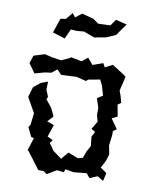

<svg xmlns="http://www.w3.org/2000/svg" viewBox="-85 -779 707 885"><g transform="rotate(10 268.5 -336.5)"><path d="M217 -632 250 -635 302 -616 310 -618 355 -626 400 -646 406 -656 438 -701 386 -714 365 -684 308 -682 283 -700 228 -715 198 -692 184 -710 158 -678 133 -674 110 -606 168 -588 189 -634ZM28 -448 59 -405 105 -418 135 -422 160 -442 181 -420 247 -423H254L299 -412L307 -420L362 -430L374 -406L388 -359L362 -343L376 -300V-266L384 -237L362 -199L381 -188L368 -164L373 -121L357 -91L346 -61L324 -55L276 -73L248 -39L207 -69L184 -102L195 -117L169 -129L188 -186L155 -198L180 -225L161 -264L134 -297L139 -310L126 -341L127 -379L95 -367L63 -341L49 -294L58 -278L88 -225L89 -229L82 -169L74 -157L95 -114L108 -111L89 -52L95 -47L126 -6L153 30L179 31L195 42L239 16L271 20L276 5L315 12L376 6L392 26L428 11L456 28L465 -10L435 -31L453 -65L463 -97L455 -138L461 -187V-206L477 -218L445 -263L471 -276L461 -330L476 -341L468 -371L459 -396L475 -463L460 -474L433 -491L408 -507L373 -489L363 -507L315 -490L290 -520L263 -498L212 -508L208 -504L169 -486L128 -492L91 -501L66 -493L40 -485Z"/></g></svg>

Font: チョークS
Style: Regular
Weight: 400
Designer: [Stick] Fontworks Inc.
Foundry: [Stick] Fontworks Inc.
Version: Version 1.200;FEAKit 1.0